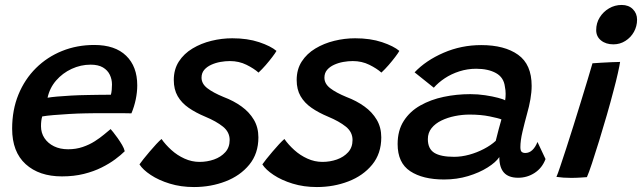

<svg xmlns="http://www.w3.org/2000/svg" viewBox="-20 -715 2592 775"><path d="M483.5 -104.5Q468.5 -89.5 445 -72Q421.5 -54.5 390 -38.8Q358.5 -23 318.5 -13Q278.5 -3 230 -3Q138 -3 83.5 -52.5Q29 -102 29 -195.5Q29 -271.5 54.5 -333.5Q80 -395.5 125.2 -440.2Q170.5 -485 230.5 -509.2Q290.5 -533.5 360.5 -533.5Q444.5 -533.5 489.2 -490Q534 -446.5 534 -370.5Q534 -343 528 -314Q522 -285 510.5 -257.5Q504.5 -258 482.5 -258Q460.5 -258 430.8 -258.2Q401 -258.5 372.5 -258.2Q344 -258 325.5 -257.5Q295 -257 260.5 -255Q226 -253 196.5 -250.5Q167 -248 150.5 -245Q145.5 -229.5 145.5 -205.5Q145.5 -178.5 159.5 -157.5Q173.5 -136.5 198 -124.5Q222.5 -112.5 255 -112.5Q287 -112.5 314 -121.8Q341 -131 362.5 -144.8Q384 -158.5 400 -172Q416 -185.5 426.5 -194Q429 -191.5 437 -181.5Q445 -171.5 454.8 -157.8Q464.5 -144 472.8 -130Q481 -116 483.5 -104.5ZM172 -320.5Q185.5 -323 210 -325.2Q234.5 -327.5 266.8 -329.2Q299 -331 335 -331.5Q356 -332 376 -332.2Q396 -332.5 410 -332.5Q424 -332.5 427.5 -332.5Q430 -341 431 -352.2Q432 -363.5 432 -374Q432 -395 423.2 -413.2Q414.5 -431.5 395.5 -442.8Q376.5 -454 345.5 -454Q306 -454 269.2 -437Q232.5 -420 206.5 -390Q180.5 -360 172 -320.5Z M763 40Q710 40 665.2 26.2Q620.5 12.5 588.5 -8.8Q556.5 -30 543 -51.5Q548 -59 559.2 -73Q570.5 -87 584 -103Q597.5 -119 610.5 -133Q623.5 -147 632 -154Q648 -131 671.8 -109.5Q695.5 -88 724.8 -74.8Q754 -61.5 785.5 -61.5Q816 -61.5 843.8 -71.2Q871.5 -81 889.2 -100.5Q907 -120 907 -150Q907 -182 880 -203.8Q853 -225.5 808.5 -244Q770 -260 741.5 -279.8Q713 -299.5 697.2 -326.8Q681.5 -354 681.5 -392Q681.5 -435 702 -466.8Q722.5 -498.5 757 -519.2Q791.5 -540 833.2 -550.2Q875 -560.5 917.5 -560.5Q979 -560.5 1026 -544.8Q1073 -529 1096 -509.5Q1091 -500.5 1079.2 -485Q1067.5 -469.5 1052.8 -452.5Q1038 -435.5 1023.5 -422Q1005 -438.5 974.8 -453.5Q944.5 -468.5 908 -468.5Q889.5 -468.5 869.8 -465Q850 -461.5 832.5 -453.5Q815 -445.5 804.2 -432.8Q793.5 -420 793.5 -401.5Q793.5 -377 816.8 -359Q840 -341 882.5 -323.5Q923.5 -308 955 -285.2Q986.5 -262.5 1004.8 -231.5Q1023 -200.5 1023 -160.5Q1023 -95 986.2 -50.2Q949.5 -5.5 890.2 17.2Q831 40 763 40Z M1259 40Q1206 40 1161.2 26.2Q1116.5 12.5 1084.5 -8.8Q1052.5 -30 1039 -51.5Q1044 -59 1055.2 -73Q1066.5 -87 1080 -103Q1093.5 -119 1106.5 -133Q1119.5 -147 1128 -154Q1144 -131 1167.8 -109.5Q1191.5 -88 1220.8 -74.8Q1250 -61.5 1281.5 -61.5Q1312 -61.5 1339.8 -71.2Q1367.5 -81 1385.2 -100.5Q1403 -120 1403 -150Q1403 -182 1376 -203.8Q1349 -225.5 1304.5 -244Q1266 -260 1237.5 -279.8Q1209 -299.5 1193.2 -326.8Q1177.5 -354 1177.5 -392Q1177.5 -435 1198 -466.8Q1218.5 -498.5 1253 -519.2Q1287.5 -540 1329.2 -550.2Q1371 -560.5 1413.5 -560.5Q1475 -560.5 1522 -544.8Q1569 -529 1592 -509.5Q1587 -500.5 1575.2 -485Q1563.5 -469.5 1548.8 -452.5Q1534 -435.5 1519.5 -422Q1501 -438.5 1470.8 -453.5Q1440.5 -468.5 1404 -468.5Q1385.5 -468.5 1365.8 -465Q1346 -461.5 1328.5 -453.5Q1311 -445.5 1300.2 -432.8Q1289.5 -420 1289.5 -401.5Q1289.5 -377 1312.8 -359Q1336 -341 1378.5 -323.5Q1419.5 -308 1451 -285.2Q1482.5 -262.5 1500.8 -231.5Q1519 -200.5 1519 -160.5Q1519 -95 1482.2 -50.2Q1445.5 -5.5 1386.2 17.2Q1327 40 1259 40Z M1772.5 9.5Q1686.5 9.5 1635.8 -24Q1585 -57.5 1585 -133.5Q1585 -188.5 1609.8 -227Q1634.5 -265.5 1676.5 -289.2Q1718.5 -313 1770.8 -324Q1823 -335 1878.5 -335Q1909 -335 1938.8 -330.5Q1968.5 -326 1990.2 -320.2Q2012 -314.5 2019 -310Q2021 -321.5 2021 -336.2Q2021 -351 2018 -365Q2013.5 -402.5 1982 -420Q1950.5 -437.5 1902 -437.5Q1867 -437.5 1834.2 -427Q1801.5 -416.5 1775.2 -399Q1749 -381.5 1731 -361L1653.5 -423Q1699 -471 1770.5 -502Q1842 -533 1922.5 -533Q2016.5 -533 2071.2 -494Q2126 -455 2126 -368.5Q2126 -343.5 2121 -314.5Q2116 -285.5 2107.5 -256Q2097.5 -219.5 2089 -183.5Q2080.5 -147.5 2080.5 -121Q2080.5 -106.5 2085.8 -102Q2091 -97.5 2100.5 -97.5Q2116 -97.5 2128.5 -109Q2141 -120.5 2149.5 -142L2182 -73Q2168.5 -37 2138.2 -17.2Q2108 2.5 2071.5 2.5Q2033 2.5 2014.2 -18.2Q1995.5 -39 1995.5 -81Q1981.5 -60 1948.2 -39Q1915 -18 1869.5 -4.2Q1824 9.5 1772.5 9.5ZM1813 -82Q1842.5 -82 1873.8 -90.5Q1905 -99 1933.2 -113.8Q1961.5 -128.5 1981 -146.5Q1987.5 -172 1993 -193.5Q1998.5 -215 2004 -233Q1992 -238 1956.5 -245.2Q1921 -252.5 1875.5 -252.5Q1846 -252.5 1816.2 -246.5Q1786.5 -240.5 1761.8 -228.5Q1737 -216.5 1722 -197.8Q1707 -179 1707 -153.5Q1707 -114.5 1733 -98.2Q1759 -82 1813 -82Z M2349 0Q2340.5 0.5 2322.5 1.8Q2304.5 3 2285 3Q2269.5 3 2254.5 2Q2239.5 1 2226 -1Q2231 -12 2241.2 -42.5Q2251.5 -73 2265.5 -116Q2279.5 -159 2294.8 -207.8Q2310 -256.5 2324.8 -304.5Q2339.5 -352.5 2351.8 -393Q2364 -433.5 2371.5 -459.5Q2384.5 -460.5 2405.8 -461.8Q2427 -463 2448.5 -464Q2470 -465 2483 -465Q2481 -451 2474 -419.5Q2467 -388 2457 -351Q2445 -304.5 2429.5 -250.8Q2414 -197 2398.2 -146Q2382.5 -95 2369.5 -55.8Q2356.5 -16.5 2349 0ZM2456 -536Q2425.5 -536 2406 -551.8Q2386.5 -567.5 2386.5 -593.5Q2386.5 -622 2400.8 -644.8Q2415 -667.5 2438.2 -681.2Q2461.5 -695 2489.5 -695Q2517.5 -695 2534.5 -678Q2551.5 -661 2551.5 -635.5Q2551.5 -609 2538.8 -586.2Q2526 -563.5 2504.2 -549.8Q2482.5 -536 2456 -536Z"/></svg>

Font: Grandstander Thin Medium
Style: Italic
Weight: 500
Italic angle: -15°
Version: Version 1.200